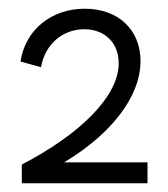

<svg xmlns="http://www.w3.org/2000/svg" viewBox="-20 -726 385 440"><path d="M30 -306H318V-354H127C234 -418 302 -504 302 -586C302 -658 251 -706 174 -706C98 -706 38 -658 27 -585L74 -572C83 -624 123 -659 173 -659C220 -659 252 -628 252 -581C252 -506 165 -419 30 -349Z"/></svg>

Font: Fixel Text Light
Style: Regular
Weight: 300
Width: 4
Designer: AlfaBravo + MacPaw
Foundry: Kyrylo Tkachov, Marchela Mozhyna, Serhii Makarenko, Maria Weinstein, Zakhar Kryvoshyya
Version: Version 1.211